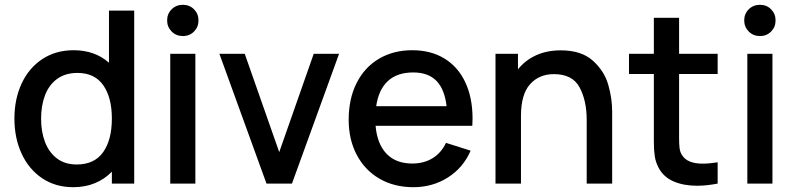

<svg xmlns="http://www.w3.org/2000/svg" viewBox="-20 -764 3314 799"><path d="M433.5 -720H538.5V0H445.5V-49.5Q415.5 -18.5 375 -1.8Q334.5 15 284.5 15Q211 15 155.5 -22.2Q100 -59.5 70 -124.5Q40 -189.5 40 -270.5Q40 -352 70.2 -416.8Q100.5 -481.5 156.2 -518.2Q212 -555 286.5 -555Q374.5 -555 433.5 -503ZM445.5 -270.5Q445.5 -358 409.8 -409.2Q374 -460.5 302.5 -460.5Q252 -460.5 218 -435.8Q184 -411 167.5 -368Q151 -325 151 -270.5Q151 -215.5 167.5 -172.5Q184 -129.5 217.2 -104.5Q250.5 -79.5 299 -79.5Q373 -79.5 409.2 -130.8Q445.5 -182 445.5 -270.5Z M793 0H688.5V-540H793ZM675.5 -679Q675.5 -706.5 694.2 -725.2Q713 -744 741 -744Q769 -744 787.5 -725.2Q806 -706.5 806 -679Q806 -651.5 787.5 -632.8Q769 -614 741 -614Q713 -614 694.2 -633Q675.5 -652 675.5 -679Z M1195 0H1089L893 -540H998.5L1142 -131L1285.5 -540H1391Z M1543 -240.5Q1549.5 -165 1588.5 -124.2Q1627.5 -83.5 1695.5 -83.5Q1744 -83.5 1780 -105.5Q1816 -127.5 1836 -169.5L1938.5 -137Q1907.5 -65.5 1843.5 -25.2Q1779.5 15 1700.5 15Q1620.5 15 1559.5 -20.2Q1498.5 -55.5 1464.8 -119.2Q1431 -183 1431 -265.5Q1431 -353 1464 -418.5Q1497 -484 1557 -519.5Q1617 -555 1695.5 -555Q1773 -555 1829.5 -520.5Q1886 -486 1916.2 -421.8Q1946.5 -357.5 1946.5 -270Q1946.5 -260.5 1945.5 -240.5ZM1545.5 -322H1838.5Q1830 -393.5 1795.8 -428Q1761.5 -462.5 1699.5 -462.5Q1633 -462.5 1594.2 -426.8Q1555.5 -391 1545.5 -322Z M2527.5 -300V0H2421.5V-265.5Q2421.5 -345 2392 -400.2Q2362.5 -455.5 2285 -455.5Q2223.5 -455.5 2185.8 -413.5Q2148 -371.5 2148 -281V0H2042V-540H2135.5V-475.5Q2166 -513.5 2211 -534Q2256 -554.5 2314 -554.5Q2399 -554.5 2446.8 -511.8Q2494.5 -469 2511 -412Q2527.5 -355 2527.5 -300Z M2806 -456V-217.5V-189Q2806 -163.5 2808 -147.8Q2810 -132 2817 -120.5Q2829 -100.5 2850.8 -91.8Q2872.5 -83 2904 -83Q2931 -83 2966.5 -88.5V0Q2920 9 2881 9Q2825 9 2783.2 -9Q2741.5 -27 2721 -65.5Q2708.5 -89 2704.8 -113.8Q2701 -138.5 2701 -174V-212.5V-456H2597.5V-540H2701V-690H2806V-540H2966.5V-456Z M3194.5 0H3090V-540H3194.5ZM3077 -679Q3077 -706.5 3095.8 -725.2Q3114.5 -744 3142.5 -744Q3170.5 -744 3189 -725.2Q3207.5 -706.5 3207.5 -679Q3207.5 -651.5 3189 -632.8Q3170.5 -614 3142.5 -614Q3114.5 -614 3095.8 -633Q3077 -652 3077 -679Z"/></svg>

Font: Hauora SemiBold
Style: Regular
Weight: 600
Designer: Wayne Shih
Foundry: WCYS
Version: Version 1.001